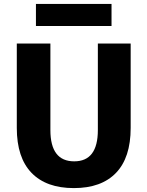

<svg xmlns="http://www.w3.org/2000/svg" viewBox="-20 -953 755 983"><path d="M164 -820V-933H551V-820ZM238 -730V-287Q238 -127 360 -127Q481 -127 481 -287V-730H649V-298Q649 -146 574 -68Q499 10 358 10Q217 10 141.5 -68Q66 -146 66 -298V-730Z"/></svg>

Font: Mplus 1p ExtraBold
Style: Regular
Weight: 800
Version: Version 1.061